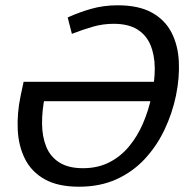

<svg xmlns="http://www.w3.org/2000/svg" viewBox="-20 -696 707 726"><path d="M424.7 -676Q504.2 -676 554 -648.5Q603.8 -621 628.5 -573Q653.2 -525 656.2 -463.5Q659.3 -402 645.3 -334Q631.3 -267 601.8 -205Q572.2 -143 527 -94.5Q481.8 -46 420 -18Q358.2 10 278.7 10Q199.2 10 149.2 -18Q99.3 -46 74.8 -94.5Q50.2 -143 47.1 -205Q44 -267 58 -334H150Q138.7 -278.7 139 -229.2Q139.3 -179.7 154.7 -141.6Q170 -103.5 204.2 -81.8Q238.3 -60 293.8 -60Q349.3 -60 392.4 -81.8Q435.5 -103.5 467.3 -141.6Q499.2 -179.7 520.6 -229.2Q542 -278.7 553.3 -334Q565.5 -389.5 565.2 -438.5Q564.8 -487.5 549.1 -525.5Q533.3 -563.5 499.2 -584.8Q465 -606 409.5 -606ZM409.5 -606Q369.2 -606 330.7 -594.9Q292.2 -583.8 251.8 -568L236 -630Q277.8 -649.3 325.1 -662.7Q372.3 -676 424.7 -676ZM69.3 -386.7H587.8L572.2 -313.3H92.3L58 -334Z"/></svg>

Font: Epunda Sans Light
Style: Italic
Weight: 300
Italic angle: -12.0243°
Designer: Simon Atzbach
Foundry: typofactur
Version: Version 2.204